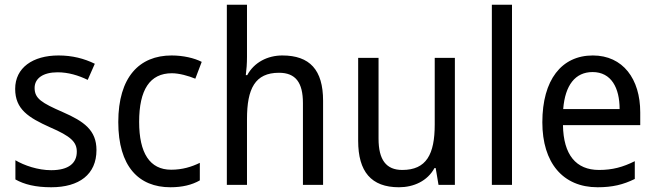

<svg xmlns="http://www.w3.org/2000/svg" viewBox="-20 -780 2767 810"><path d="M387 -147C387 -231 334 -268 245 -307C156 -346 126 -364 126 -409C126 -449 161 -475 223 -475C268 -475 311 -462 350 -443L380 -511C335 -533 285 -546 227 -546C118 -546 44 -494 44 -405C44 -319 100 -284 191 -243C279 -205 304 -181 304 -140C304 -92 270 -62 196 -62C140 -62 82 -82 45 -104V-23C82 -2 130 10 196 10C314 10 387 -44 387 -147Z M699 10C749 10 790 0 823 -19V-93C788 -76 749 -64 702 -64C612 -64 567 -134 567 -266C567 -401 612 -471 705 -471C736 -471 775 -460 804 -448L831 -519C800 -535 753 -546 704 -546C568 -546 479 -455 479 -265C479 -78 565 10 699 10Z M1022 -540V-760H937V0H1022V-278C1022 -406 1056 -473 1157 -473C1227 -473 1258 -432 1258 -345V0H1343V-355C1343 -485 1287 -546 1171 -546C1109 -546 1052 -517 1023 -463H1017C1020 -485 1022 -513 1022 -540Z M1899 -536H1814V-255C1814 -129 1779 -63 1677 -63C1609 -63 1577 -106 1577 -195V-536H1491V-186C1491 -56 1546 10 1663 10C1725 10 1783 -16 1813 -71H1818L1830 0H1899Z M2140 0V-760H2055V0Z M2481 -546C2349 -546 2268 -443 2268 -264C2268 -94 2354 10 2501 10C2564 10 2609 -1 2658 -25V-100C2608 -75 2564 -63 2507 -63C2410 -63 2357 -127 2355 -252H2681V-306C2681 -447 2608 -546 2481 -546ZM2480 -476C2559 -476 2594 -409 2594 -320H2356C2364 -421 2407 -476 2480 -476Z"/></svg>

Font: Noto Sans Bengali SemiCondensed
Style: Regular
Weight: 400
Width: 4
Designer: Jelle Bosma - Monotype Design Team
Foundry: Monotype Imaging Inc.
Version: Version 2.003